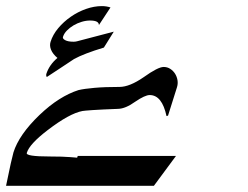

<svg xmlns="http://www.w3.org/2000/svg" viewBox="-155 -451 806 624"><path d="M214.8 -348.1 182.6 -296.4Q118.2 -276.9 85.9 -259.3Q64.9 -245.1 42 -230.2Q19 -215.3 -2.9 -200.7Q-5.9 -205.1 -4.4 -210.9Q5.4 -240.7 31.7 -262.7Q16.6 -275.4 11 -289.1Q5.4 -302.7 9.3 -314.9Q16.6 -338.4 34.2 -359.4Q51.8 -380.4 75 -396.5Q98.1 -412.6 124.5 -421.9Q150.9 -431.2 176.3 -431.2Q190.4 -431.2 204.1 -426.8L166.5 -369.6Q166.5 -384.3 137.7 -384.3Q124.5 -384.3 110.6 -380.1Q96.7 -376 84.2 -368.7Q71.8 -361.3 62.5 -351.8Q53.2 -342.3 49.8 -331.5Q47.4 -325.7 56.6 -320.6Q65.9 -315.4 84 -315.4Q90.8 -315.4 95.7 -316.9ZM417 55.7 345.2 152.8H-135.3Q-126 106.9 -119.9 79.8Q-113.8 52.7 -111.3 44.4Q-93.3 -13.2 -26.9 -77.1Q5.9 -108.4 37.6 -128.4Q69.3 -148.4 100.1 -158.2Q118.7 -162.6 151.9 -165.5Q185.1 -168.5 233.4 -168.5Q266.1 -168.5 312 -200.2Q358.4 -233.4 377 -233.4Q388.7 -233.4 398.2 -227.3Q407.7 -221.2 413.8 -211.7Q419.9 -202.1 421.9 -190.2Q423.8 -178.2 419.9 -166.5L391.1 -75.2L386.2 -73.7Q371.6 -142.1 331.5 -142.1Q316.4 -142.1 284.7 -120.6Q252.9 -97.7 228.5 -97.2Q175.3 -95.2 147 -93.3Q118.7 -91.3 113.3 -90.3Q70.8 -82.5 -0.5 -27.8Q-29.8 -5.4 -46.6 12.9Q-63.5 31.2 -67.9 45.9Q-72.3 57.6 7.8 57.6Q49.3 57.6 73 59.6Q96.7 61.5 95.7 61.5L97.7 55.7Z"/></svg>

Font: XB Khoramshahr
Style: Italic
Weight: 400
Italic angle: -12°
Designer: Behnam
Foundry: Irmug
Version: Version 8.005 2009